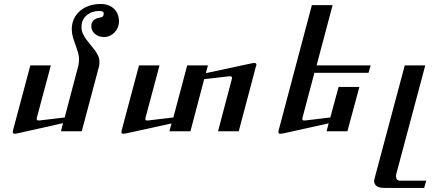

<svg xmlns="http://www.w3.org/2000/svg" viewBox="-20 -653 2202 955"><path d="M498 -468.8Q483.4 -468.8 471.7 -473.1Q460 -477.5 451.7 -484.9Q443.4 -492.2 438.7 -502Q434.1 -511.7 434.1 -522.5Q434.1 -534.2 438.2 -542Q442.4 -549.8 449 -554.7Q455.6 -559.6 463.4 -562.3Q471.2 -564.9 478.5 -565.9Q488.3 -567.4 492.2 -572.5Q496.1 -577.6 496.1 -585Q496.1 -598.6 473.6 -598.6Q458.5 -598.6 442.9 -594Q427.2 -589.4 414.3 -579.6Q401.4 -569.8 393.3 -554.7Q385.3 -539.6 385.3 -518.6Q385.3 -501.5 391.8 -486.6Q398.4 -471.7 408.4 -457.8Q418.5 -443.8 429.9 -430.4Q441.4 -417 451.4 -403.6Q461.4 -390.1 468 -375.7Q474.6 -361.3 474.6 -345.7Q474.6 -338.4 474.1 -332.3Q473.6 -326.2 472.7 -323.7L386.7 0H283.2L293.5 -40.5L66.9 10.3Q61 11.7 57.4 12Q53.7 12.2 52.7 12.2Q43.5 12.2 43.5 3.9Q43.5 0.5 44.9 -5.4L130.9 -327.6H232.9L163.1 -66.9Q162.6 -65.4 162.6 -63.5Q162.6 -61.5 162.6 -61Q163.1 -53.7 172.9 -53.7Q178.2 -53.7 179.7 -54.2L301.8 -68.8L369.1 -324.2Q371.1 -331.5 372.1 -341.3Q373 -351.1 373 -358.9Q373 -376 367.4 -394.3Q361.8 -412.6 355 -431.2Q348.1 -449.7 342.5 -469Q336.9 -488.3 336.9 -507.8Q336.9 -535.2 347.4 -558.1Q357.9 -581.1 377 -597.9Q396 -614.7 422.6 -624Q449.2 -633.3 481.4 -633.3Q502.4 -633.3 519.3 -626.7Q536.1 -620.1 547.9 -608.6Q559.6 -597.2 565.7 -581.3Q571.8 -565.4 571.8 -546.9Q571.8 -530.8 565.9 -516.6Q560.1 -502.4 549.8 -491.7Q539.6 -481 526.1 -474.9Q512.7 -468.8 498 -468.8Z M1252.9 -322.3 1167.5 0H1064.5L1133.3 -260.7Q1137.2 -275.9 1118.7 -273.4L995.6 -259.3L927.2 0H822.8L833 -39.1L606.4 10.7Q597.7 12.2 592.8 12.2Q584 12.2 584 4.9Q584 1 585.4 -5.4L671.4 -327.6H773.4L703.6 -66.9Q702.6 -61.5 703.1 -59.6Q703.1 -53.7 711.9 -53.7Q716.3 -53.7 719.7 -54.2L842.3 -68.8L911.1 -327.6H1014.2L1003.9 -289.1L1231 -337.9Q1242.7 -339.8 1245.1 -339.8Q1254.9 -339.8 1255.4 -331.5Q1255.4 -328.1 1252.9 -322.3Z M1823.7 -327.6 1813 -291H1543.9L1484.4 -66.9Q1483.4 -61.5 1483.9 -60.5Q1483.9 -53.7 1493.2 -53.7Q1499 -53.7 1502 -54.2L1623 -68.8L1664.1 -220.7H1767.6L1708 0H1604.5L1614.7 -39.6L1388.2 10.7Q1379.4 12.2 1374 12.2Q1364.7 12.2 1364.7 4.4Q1364.7 0.5 1366.2 -5.4L1531.2 -627.4H1634.3L1554.7 -327.6Z M2095.2 -327.6 1950.2 215.8Q1949.7 221.2 1949.7 224.6Q1949.7 233.9 1954.8 239.7Q1960 245.6 1970.7 245.6H2100.1L2089.8 281.7H1894Q1865.2 281.7 1853.3 272.5Q1841.3 263.2 1840.8 248Q1840.8 243.2 1843.3 233.9L1993.2 -327.6Z"/></svg>

Font: Arian Grqi
Style: Regular
Weight: 400
Designer: Ruben Hakobyan (Tarumian)
Foundry: Ruben Hakobyan (Tarumian)
Version: Version 1.003